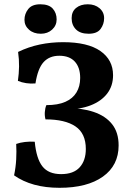

<svg xmlns="http://www.w3.org/2000/svg" viewBox="-20 -886 627 915"><path d="M263.7 9Q197.1 9 143 -5.9Q88.9 -20.9 47.1 -50.3Q55.2 -89 57.2 -126.6Q59.2 -164.3 57.2 -200Q74.9 -206.6 98.8 -209.4Q122.8 -212.1 145.6 -210.6Q153.1 -130.2 182.1 -93.2Q211 -56.2 271.3 -56.2Q330.4 -56.2 359.7 -88.6Q389 -120.9 389 -176Q389 -250.1 339.6 -283.6Q290.2 -317.1 196.9 -317.1Q192.3 -333.2 193.6 -351.9Q194.9 -370.6 200.9 -385Q256.1 -385 291.5 -400.7Q326.9 -416.4 344.5 -445.6Q362.1 -474.9 362.1 -514.5Q362.1 -564.7 336.5 -592.5Q310.9 -620.3 262.6 -620.3Q215.2 -620.3 187.6 -589.8Q160 -559.3 149 -488.4Q126.7 -486.4 104.9 -489.7Q83 -493 65.3 -500.6Q70.3 -534.7 70.8 -569.1Q71.3 -603.4 66.2 -638.5Q115.7 -662.5 169.4 -673.8Q223.2 -685 280.5 -685Q398.1 -685 458.5 -642.8Q518.8 -600.6 518.8 -527.4Q518.8 -476.9 491 -440.4Q463.1 -404 412.6 -384.2Q362.1 -364.5 293.3 -364.5V-371.5Q370.2 -371.5 426.7 -352.5Q483.2 -333.4 514.2 -294.2Q545.3 -255 545.3 -193.1Q545.3 -97.7 470.4 -44.3Q395.5 9 263.7 9ZM402.4 -725.2Q362.4 -725.2 341.9 -745.9Q321.4 -766.6 321.4 -799.4Q321.4 -830.8 342.7 -848.2Q363.9 -865.6 398.3 -865.6Q432.2 -865.6 454.2 -846.9Q476.2 -828.2 476.2 -799.4Q476.2 -771.1 459.5 -748.2Q442.8 -725.2 402.4 -725.2ZM174.5 -725.2Q140.1 -725.2 118.4 -744.4Q96.6 -763.6 96.6 -791.4Q96.6 -820.1 114.6 -842.9Q132.5 -865.6 172 -865.6Q213 -865.6 231.4 -844.9Q249.9 -824.2 249.9 -793.4Q249.9 -764.6 228.4 -744.9Q206.9 -725.2 174.5 -725.2Z"/></svg>

Font: Vollkorn
Style: Regular
Weight: 400
Designer: Friedrich Althausen
Foundry: Friedrich Althausen
Version: Version 5.001